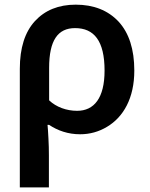

<svg xmlns="http://www.w3.org/2000/svg" viewBox="-20 -572 651 832"><path d="M191.9 240.2V101.1C191.9 77.1 191.4 52.7 189.9 27.8C188.5 2.9 187.5 -16.6 186 -30.8H192.9C230.5 -5.9 274.9 9.8 327.1 9.8C369.1 9.8 408.2 -1 443.8 -22.5C515.1 -64.9 562 -147 562 -266.1C562 -358.4 539.1 -429.2 493.7 -478.5C447.8 -527.3 385.7 -551.8 308.1 -551.8C233.9 -551.8 174.8 -527.8 131.3 -480.5C87.9 -433.1 65.9 -364.3 65.9 -273.9V240.2ZM314 -91.8C268.6 -91.8 223.6 -107.9 192.9 -137.2V-277.8C192.9 -397 230.5 -450.2 305.2 -450.2C387.7 -450.2 433.1 -395 433.1 -266.1C433.1 -147 387.7 -91.8 314 -91.8Z"/></svg>

Font: Noto Reveo Sans
Style: Regular
Weight: 600
Designer: Monotype Design Team
Foundry: Monotype Imaging Inc.
Version: Version 2.007